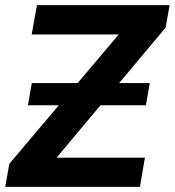

<svg xmlns="http://www.w3.org/2000/svg" viewBox="-37 -731 683 751"><path d="M548.8 -406.2 533.7 -319.3H72.3L87.4 -406.2ZM529.8 -114.3 510.3 0H20.5L40.5 -114.3ZM610.8 -623 88.4 0H-16.6L-0.5 -90.3L524.4 -710.9H626.5ZM577.6 -710.9 557.6 -596.2H86.9L107.4 -710.9Z"/></svg>

Font: Roboto
Style: Bold Italic
Weight: 700
Italic angle: -12°
Designer: Christian Robertson
Foundry: Google
Version: Version 3.0